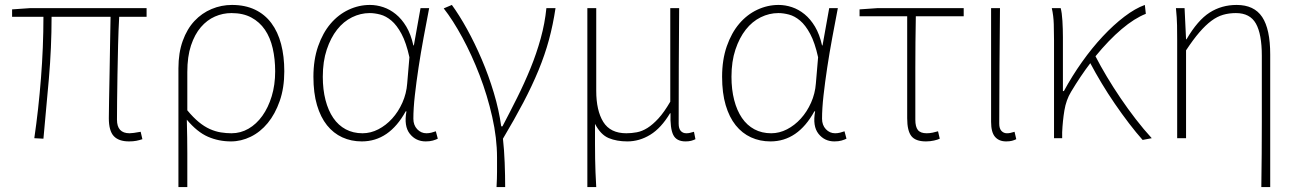

<svg xmlns="http://www.w3.org/2000/svg" viewBox="-20 -560 5262 778"><path d="M503 13Q461 13 441 -8.5Q421 -30 421 -81Q421 -108 422 -156.5Q423 -205 424 -262.5Q425 -320 426 -380.5Q427 -441 428 -492H189Q189 -367 178 -240.5Q167 -114 156 2L119 0Q136 -116 146 -243Q156 -370 156 -492H29V-522L101 -527H574V-492H463Q460 -439 458.5 -377.5Q457 -316 456 -257.5Q455 -199 454.5 -150.5Q454 -102 454 -75Q454 -20 505 -20Q512 -20 522.5 -21.5Q533 -23 550 -26L557 4Q545 8 532.5 10.5Q520 13 503 13Z M703 -283Q703 -346 720.5 -394.5Q738 -443 768 -475Q798 -507 837.5 -523.5Q877 -540 920 -540Q973 -540 1013 -521Q1053 -502 1079.5 -466.5Q1106 -431 1119 -381.5Q1132 -332 1132 -271Q1132 -204 1113.5 -151Q1095 -98 1065 -61.5Q1035 -25 996 -6Q957 13 916 13Q866 13 822.5 -6Q779 -25 737 -75Q738 -35 738.5 -2.5Q739 30 739 61.5Q739 93 739 125.5Q739 158 739 198H703ZM918 -20Q955 -20 987 -38.5Q1019 -57 1043 -90.5Q1067 -124 1081 -170Q1095 -216 1095 -271Q1095 -321 1085 -364.5Q1075 -408 1053.5 -439.5Q1032 -471 998.5 -489Q965 -507 918 -507Q883 -507 851 -493Q819 -479 794 -450Q769 -421 754 -376Q739 -331 739 -268V-113Q763 -84 785.5 -65.5Q808 -47 830.5 -37Q853 -27 875 -23.5Q897 -20 918 -20Z M1446 13Q1403 13 1367 -3.5Q1331 -20 1305 -52.5Q1279 -85 1264.5 -134Q1250 -183 1250 -249Q1250 -318 1269 -372.5Q1288 -427 1319.5 -464Q1351 -501 1392.5 -520.5Q1434 -540 1479 -540Q1506 -540 1533 -531Q1560 -522 1584 -502.5Q1608 -483 1626.5 -452Q1645 -421 1655 -376H1657L1684 -527H1719Q1708 -470 1696.5 -408Q1685 -346 1676 -286.5Q1667 -227 1661 -173.5Q1655 -120 1655 -79Q1655 -53 1670.5 -36.5Q1686 -20 1708 -20Q1718 -20 1728 -22.5Q1738 -25 1746 -28L1754 2Q1746 6 1734 9.5Q1722 13 1705 13Q1665 13 1640.5 -18Q1616 -49 1627 -109H1624Q1557 13 1446 13ZM1449 -20Q1482 -20 1513 -36Q1544 -52 1569 -79.5Q1594 -107 1610.5 -144Q1627 -181 1630 -222L1639 -328Q1626 -387 1607 -422.5Q1588 -458 1566 -476.5Q1544 -495 1521 -501Q1498 -507 1478 -507Q1441 -507 1406.5 -490Q1372 -473 1346 -440Q1320 -407 1304 -359Q1288 -311 1288 -249Q1288 -197 1299 -154.5Q1310 -112 1330.5 -82Q1351 -52 1381 -36Q1411 -20 1449 -20Z M1992 198Q1993 179 1993.5 164.5Q1994 150 1994 136.5Q1994 123 1994 109.5Q1994 96 1994 78Q1994 0 1974.5 -86.5Q1955 -173 1923.5 -255Q1892 -337 1853.5 -408Q1815 -479 1778 -526L1811 -540Q1841 -499 1872.5 -442Q1904 -385 1932 -319.5Q1960 -254 1981 -184Q2002 -114 2011 -48H2016Q2046 -105 2075.5 -164Q2105 -223 2129.5 -283Q2154 -343 2171 -404.5Q2188 -466 2194 -527H2231Q2221 -460 2204.5 -399Q2188 -338 2162 -275Q2136 -212 2100.5 -144.5Q2065 -77 2018 2Q2023 47 2025 99Q2027 151 2027 198H1992Z M2360 -527H2396V-192Q2396 -112 2424.5 -66Q2453 -20 2518 -20Q2539 -20 2560.5 -24Q2582 -28 2603.5 -41.5Q2625 -55 2648 -80Q2671 -105 2696 -148V-527H2732Q2731 -407 2730.5 -292.5Q2730 -178 2730 -59Q2730 -39 2738.5 -29.5Q2747 -20 2761 -20Q2769 -20 2775 -21.5Q2781 -23 2792 -26L2798 4Q2790 8 2780.5 10.5Q2771 13 2758 13Q2721 13 2708 -13.5Q2695 -40 2697 -101H2695Q2659 -41 2615 -14Q2571 13 2522 13Q2479 13 2446.5 -0.5Q2414 -14 2391 -58Q2391 -11 2391 22Q2391 55 2391.5 83Q2392 111 2393 137.5Q2394 164 2396 198H2360Z M3102 13Q3059 13 3023 -3.5Q2987 -20 2961 -52.5Q2935 -85 2920.5 -134Q2906 -183 2906 -249Q2906 -318 2925 -372.5Q2944 -427 2975.5 -464Q3007 -501 3048.5 -520.5Q3090 -540 3135 -540Q3162 -540 3189 -531Q3216 -522 3240 -502.5Q3264 -483 3282.5 -452Q3301 -421 3311 -376H3313L3340 -527H3375Q3364 -470 3352.5 -408Q3341 -346 3332 -286.5Q3323 -227 3317 -173.5Q3311 -120 3311 -79Q3311 -53 3326.5 -36.5Q3342 -20 3364 -20Q3374 -20 3384 -22.5Q3394 -25 3402 -28L3410 2Q3402 6 3390 9.5Q3378 13 3361 13Q3321 13 3296.5 -18Q3272 -49 3283 -109H3280Q3213 13 3102 13ZM3105 -20Q3138 -20 3169 -36Q3200 -52 3225 -79.5Q3250 -107 3266.5 -144Q3283 -181 3286 -222L3295 -328Q3282 -387 3263 -422.5Q3244 -458 3222 -476.5Q3200 -495 3177 -501Q3154 -507 3134 -507Q3097 -507 3062.5 -490Q3028 -473 3002 -440Q2976 -407 2960 -359Q2944 -311 2944 -249Q2944 -197 2955 -154.5Q2966 -112 2986.5 -82Q3007 -52 3037 -36Q3067 -20 3105 -20Z M3732 13Q3690 13 3673 -8.5Q3656 -30 3656 -81V-494H3463V-522L3535 -527H3885V-494H3691Q3689 -388 3689 -284.5Q3689 -181 3689 -75Q3689 -46 3699.5 -33Q3710 -20 3735 -20Q3747 -20 3759 -22.5Q3771 -25 3781 -28L3788 2Q3780 6 3764.5 9.5Q3749 13 3732 13Z M4057 13Q4028 13 4012 -5.5Q3996 -24 3996 -66V-527H4032Q4031 -407 4030 -292.5Q4029 -178 4029 -59Q4029 -39 4038 -29.5Q4047 -20 4060 -20Q4068 -20 4074.5 -21.5Q4081 -23 4091 -26L4098 4Q4090 8 4080.5 10.5Q4071 13 4057 13Z M4610 7Q4584 -22 4555 -60Q4526 -98 4497.5 -139.5Q4469 -181 4443.5 -223.5Q4418 -266 4398 -304Q4359 -253 4320 -188Q4300 -155 4293 -112.5Q4286 -70 4284 -24V0H4251V-396Q4251 -428 4250 -462Q4249 -496 4242 -527H4278Q4283 -509 4285 -475.5Q4287 -442 4287 -409V-191H4291Q4324 -252 4364.5 -309Q4405 -366 4448.5 -412.5Q4492 -459 4536 -492.5Q4580 -526 4619 -540L4623 -504Q4577 -486 4525 -442Q4473 -398 4419 -332Q4439 -293 4465 -249.5Q4491 -206 4520.5 -162.5Q4550 -119 4582 -77.5Q4614 -36 4647 0Z M5091 198Q5093 64 5093 -68.5Q5093 -201 5093 -334Q5093 -422 5069 -464.5Q5045 -507 4988 -507Q4960 -507 4936 -500Q4912 -493 4888.5 -475.5Q4865 -458 4840 -429Q4815 -400 4786 -356V0H4750V-396Q4750 -428 4749.5 -457.5Q4749 -487 4745 -527H4780L4786 -401H4788Q4833 -478 4881.5 -509Q4930 -540 4991 -540Q5062 -540 5094.5 -491Q5127 -442 5127 -339V198H5091Z"/></svg>

Font: SpoqaHanSansJP-Thin
Style: Regular
Weight: 250
Designer: [Source Han Sans]
Ryoko NISHIZUKA  (kana & ideographs); Paul D. Hunt (Latin, Greek & Cyrillic); Wenlong ZHANG  (bopomofo
Foundry: Spoqa (http://bi.spoqa.com)
Version: Version 1.002.20150607